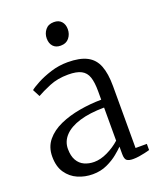

<svg xmlns="http://www.w3.org/2000/svg" viewBox="-143 -852 790 951"><g transform="rotate(-20 252.0 -377.0)"><path d="M181 10Q139.5 10 103.2 -5.8Q67 -21.5 44 -54.8Q21 -88 21 -140.5Q21 -191 49.8 -225.8Q78.5 -260.5 125.8 -281.5Q173 -302.5 230.2 -312.5Q287.5 -322.5 345.5 -323V-367.5Q345.5 -414.5 336 -442.5Q326.5 -470.5 302.2 -483.2Q278 -496 233.5 -496Q177.5 -496 134 -477.8Q90.5 -459.5 64.5 -444.5L44.5 -483Q56 -493 87.5 -510Q119 -527 162.2 -540.8Q205.5 -554.5 252 -554.5Q315.5 -554.5 353.2 -535Q391 -515.5 407.2 -474Q423.5 -432.5 423.5 -366V-40H483V-7.5Q472.5 -4.5 457.5 -1Q442.5 2.5 426 5Q409.5 7.5 394.5 7.5Q372.5 7.5 361.8 0Q351 -7.5 351 -34.5V-73.5Q339.5 -61.5 315.2 -41.5Q291 -21.5 257 -5.8Q223 10 181 10ZM208.5 -45Q242 -45 279 -62.8Q316 -80.5 345.5 -107V-281.5Q269 -281 215.8 -264.8Q162.5 -248.5 134.8 -219Q107 -189.5 107 -150Q107 -113 120.5 -89.5Q134 -66 157.2 -55.5Q180.5 -45 208.5 -45ZM248.5 -643Q223.5 -643 209.5 -658.5Q195.5 -674 195.5 -700Q195.5 -725.5 211 -745Q226.5 -764.5 255.5 -764.5H256.5Q281.5 -764.5 295.5 -749Q309.5 -733.5 309.5 -708Q309.5 -682 294 -662.5Q278.5 -643 249.5 -643Z"/></g></svg>

Font: Merriweather 48pt Light
Style: Regular
Weight: 300
Version: Version 2.100